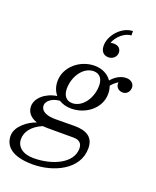

<svg xmlns="http://www.w3.org/2000/svg" viewBox="-221 -865 998 1229"><g transform="rotate(20 277.5 -251.0)"><path d="M429.5 -599.5C429.5 -624 414 -644.5 379.5 -644.5C372.5 -644.5 365 -643.5 357.5 -641.5C373.5 -688 423.5 -731.5 467 -731.5V-761.5C395 -761.5 322.5 -683.5 322.5 -611.5C322.5 -569.5 344.5 -550 376 -550C406.5 -550 429.5 -573.5 429.5 -599.5ZM264 -160C365.5 -160 455.5 -233 455.5 -328.5C455.5 -348 452.5 -366 446.5 -382C460.5 -399.5 476 -412.5 492 -421.5C491.5 -419 491.5 -416.5 491.5 -414C491.5 -386 514 -369.5 539 -369.5C566.5 -369.5 585 -392 585 -419.5C585 -442.5 565.5 -465 531.5 -465C497 -465 461 -447.5 431 -412C406 -448.5 364 -469.5 314 -469.5C212.5 -469.5 122.5 -392 122.5 -296.5C122.5 -259.5 134 -228.5 154 -205.5C74 -193 18 -141.5 18 -86.5C18 -47 43.5 -16.5 89 -1.5C34 16.5 -40 70 -40 135.5C-40 200.5 6.5 260 155 260C294.5 260 455.5 188 455.5 42C455.5 -39 398 -63 323 -63C294.5 -63 227 -62 192 -62C147.5 -62 92 -73 92 -120.5C92 -148 127.5 -179.5 180.5 -182.5C203.5 -168 232 -160 264 -160ZM259 -195C215 -195 195 -227.5 195 -271.5C195 -355.5 250 -434.5 319 -434.5C363 -434.5 383 -402.5 383 -358.5C383 -274.5 328 -195 259 -195ZM29.5 132C29.5 84.5 62 37.5 132 7.5C141.5 8.5 151 9 161.5 9H342.5C377 9 402 23.5 402 62.5C402 162.5 275.5 220.5 146 220.5C72.5 220.5 29.5 185 29.5 132Z"/></g></svg>

Font: Bodoni* 06pt
Style: Italic
Weight: 400
Italic angle: -13°
Version: Version 2.3